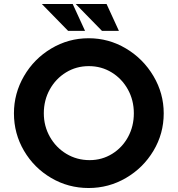

<svg xmlns="http://www.w3.org/2000/svg" viewBox="-20 -936 892 964"><path d="M425 -744Q526 -744 612.5 -692.5Q699 -641 750.5 -554Q802 -467 802 -367Q802 -265 750.5 -179Q699 -93 612.5 -42.5Q526 8 425 8Q323 8 237 -42.5Q151 -93 100.5 -179Q50 -265 50 -367Q50 -467 100.5 -554Q151 -641 237.5 -692.5Q324 -744 425 -744ZM430 -132Q492 -132 543 -163.5Q594 -195 623 -248.5Q652 -302 652 -367Q652 -433 622 -487Q592 -541 540.5 -572.5Q489 -604 426 -604Q363 -604 311.5 -572.5Q260 -541 230 -487Q200 -433 200 -367Q200 -303 230.5 -249Q261 -195 313.5 -163.5Q366 -132 430 -132ZM345 -916 407 -781H322L190 -916ZM515 -916 577 -781H492L360 -916Z"/></svg>

Font: Josefin Sans
Style: Bold
Weight: 700
Designer: Santiago Orozco
Foundry: Typemade
Version: Version 2.000